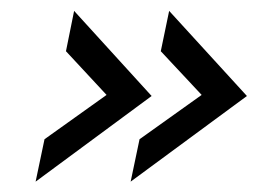

<svg xmlns="http://www.w3.org/2000/svg" viewBox="-20 -429 515 358"><path d="M46.4 -90.3 63 -169.4 178.7 -252 103 -333.5 118.2 -408.7 262.7 -250ZM223.6 -90.3 240.2 -169.4 356 -252 279.8 -333.5 295.4 -408.7 440.4 -250Z"/></svg>

Font: HK Grotesk Italic
Style: Regular
Weight: 400
Italic angle: -13°
Designer: Alfredo Marco Pradil and Stefan Peev
Foundry: Hanken Design Co.
Version: Version 1.000;PS 001.000;hotconv 1.0.88;makeotf.lib2.5.64775